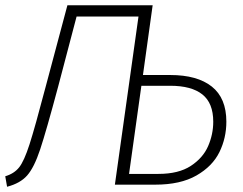

<svg xmlns="http://www.w3.org/2000/svg" viewBox="-24 -704 926 732"><path d="M839 -240Q839 -178 812.5 -124Q786 -70 725 -35Q664 0 568 0H414L504 -641H268L198 -375Q152 -203 129 -134Q106 -65 79.5 -35Q53 -5 3 8L-4 -32Q30 -42 49 -66Q68 -90 88.5 -153.5Q109 -217 150 -373L233 -684H558L521 -418H625Q728 -418 783.5 -374Q839 -330 839 -240ZM789 -240Q789 -311 747.5 -344Q706 -377 625 -377H515L468 -41H580Q657 -41 703.5 -71.5Q750 -102 769.5 -147Q789 -192 789 -240Z"/></svg>

Font: Fira Sans ExtraLight
Style: Italic
Weight: 275
Italic angle: -8°
Designer: Carrois Corporate & Edenspiekermann AG
Foundry: Carrois Corporate GbR & Edenspiekermann AG
Version: Version 4.203